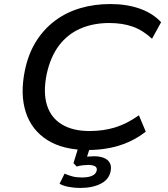

<svg xmlns="http://www.w3.org/2000/svg" viewBox="-20 -734 831 951"><path d="M416 9Q293 9 215 -40Q137 -89 108 -177.5Q79 -266 103 -384Q120 -467 158.5 -528.5Q197 -590 252.5 -631.5Q308 -673 377.5 -693.5Q447 -714 526 -714Q607 -714 671.5 -691.5Q736 -669 778 -624L733 -542Q688 -584 637.5 -602Q587 -620 521 -620Q442 -620 378.5 -592.5Q315 -565 272.5 -509Q230 -453 211 -366Q193 -276 212.5 -213.5Q232 -151 286 -118Q340 -85 424 -85Q492 -85 550.5 -103Q609 -121 668 -163L702 -82Q664 -52 619 -31.5Q574 -11 522.5 -1Q471 9 416 9ZM376 197Q348 197 319.5 191.5Q291 186 275 176L300 126Q320 135 339.5 140Q359 145 386 145Q418 145 436.5 136.5Q455 128 459 111Q462 96 450.5 89.5Q439 83 417 83Q406 83 391 84.5Q376 86 360 91L344 74L373 -20H431L406 58L381 48Q398 43 414.5 41.5Q431 40 446 40Q473 40 493 47.5Q513 55 523 71.5Q533 88 528 114Q520 155 479 176Q438 197 376 197Z"/></svg>

Font: Nunito Sans 7pt SemiExpanded Medium
Style: Italic
Weight: 500
Width: 6
Italic angle: -9°
Designer: Vernon Adams
Foundry: Vernon Adams
Version: Version 3.101;gftools[0.9.27]